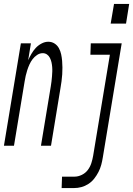

<svg xmlns="http://www.w3.org/2000/svg" viewBox="-55 -740 676 975"><path d="M585 -620H507L524 -720H601ZM-35 0 51 -520H102L88 -434Q95 -450 104.5 -466.5Q114 -483 126.5 -496.5Q139 -510 156 -519Q173 -528 190 -528Q208 -528 222 -519Q236 -510 244 -495.5Q252 -481 255.5 -464.5Q259 -448 260.5 -431Q262 -414 262 -397Q262 -380 261 -362.5Q260 -345 257.5 -327.5Q255 -310 252 -292L204 0H153L203 -302Q205 -314 206.5 -326.5Q208 -339 209 -351.5Q210 -364 210.5 -376Q211 -388 210 -400Q209 -412 206.5 -423.5Q204 -435 198.5 -446Q193 -457 183.5 -463.5Q174 -470 162 -470Q147 -470 133.5 -461Q120 -452 110.5 -439.5Q101 -427 94.5 -412.5Q88 -398 83.5 -384Q79 -370 75.5 -355Q72 -340 70 -326L16 0ZM258 215 260 157H324Q342 157 360.5 148Q379 139 391 123Q403 107 409 88Q415 69 418 51L503 -462H404L406 -520H563L467 60Q464 79 459 97.5Q454 116 445 133.5Q436 151 423.5 167Q411 183 394 194Q377 205 358.5 210Q340 215 321 215Z"/></svg>

Font: Iosevka SS04 Light Extended
Style: Italic
Weight: 300
Width: 7
Italic angle: -9°
Monospace: yes
Designer: Belleve Invis
Foundry: Belleve Invis
Version: Version 19.0.0; ttfautohint (v1.8.4)